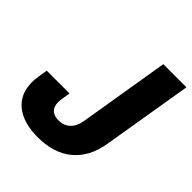

<svg xmlns="http://www.w3.org/2000/svg" viewBox="-200 -863 1008 1008"><g transform="rotate(45 303.5 -359.0)"><path d="M240.2 10.3Q134.3 10.3 74.5 -37.4Q14.6 -85 14.6 -174.3Q14.6 -182.1 15.4 -192.1Q16.1 -202.1 18.8 -220.5Q21.5 -238.8 26.9 -270.5H196.3Q191.4 -241.7 189.2 -227.1Q187 -212.4 186.5 -206.5Q186 -200.7 186 -196.8Q186 -163.6 203.9 -146.5Q221.7 -129.4 254.9 -129.4Q293 -129.4 318.6 -152.6Q344.2 -175.8 352.1 -221.7L435.5 -727.5H607.4L523.4 -222.7Q504.9 -110.8 432.4 -50.3Q359.9 10.3 240.2 10.3Z"/></g></svg>

Font: Inter 20pt ExtraBold
Style: Italic
Weight: 800
Italic angle: -9.3988°
Version: Version 4.001;git-66647c0bb